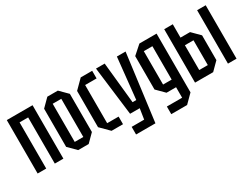

<svg xmlns="http://www.w3.org/2000/svg" viewBox="-57 -1082 2280 1743"><g transform="rotate(-30 1082.5 -210.0)"><path d="M40 0V-560H310V0H220V-484H130V0Z M385 -80V-480L465 -560H575L655 -480V-80L575 0H465ZM475 -80H565V-480H475Z M725 -90V-470L815 -560H935V-480H815V-80H935V0H815Z M991 140V60H1122L1139 -50H1038L975 -560H1066L1110 -130H1149L1194 -560H1285L1194 140Z M1360 140V60H1520V-50H1420L1340 -130V-480L1430 -560H1610V56L1526 140ZM1430 -480V-130H1520V-480Z M1690 0V-560H1780V-420H1880L1960 -340V-80L1880 0ZM1780 -80H1870V-340H1780ZM2035 0V-560H2125V0Z"/></g></svg>

Font: Tektur Condensed
Style: Regular
Weight: 400
Width: 3
Designer: Adam Jagosz
Foundry: Adam Jagosz
Version: Version 1.005;gftools[0.9.30]